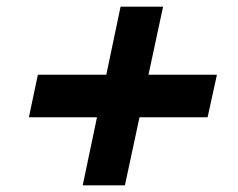

<svg xmlns="http://www.w3.org/2000/svg" viewBox="-20 -599 716 578"><path d="M272 -246H67L94 -374H300L343 -579H471L427 -374H633L605 -246H400L356 -41H229Z"/></svg>

Font: Decalotype Black Italic
Style: Regular
Weight: 900
Italic angle: -12°
Designer: Alfredo Marco Pradil
Foundry: Alfredo Marco Pradil
Version: Version 1.0